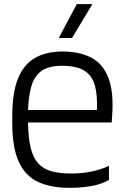

<svg xmlns="http://www.w3.org/2000/svg" viewBox="-20 -894 596 925"><path d="M315 11Q225 11 163.5 -17.5Q102 -46 70.5 -114.5Q39 -183 39 -303V-332Q39 -449 67.5 -517.5Q96 -586 150.5 -616Q205 -646 284 -646Q365 -645 421 -615.5Q477 -586 503 -517Q529 -448 520 -332L518 -304H115Q116 -231 127.5 -183Q139 -135 163.5 -107.5Q188 -80 227.5 -69Q267 -58 322 -58Q373 -58 420 -67.5Q467 -77 505 -95V-27Q466 -5 416 3Q366 11 315 11ZM115 -364H447Q450 -436 437 -482.5Q424 -529 388 -552.5Q352 -576 284 -577Q218 -578 182.5 -554Q147 -530 132.5 -483Q118 -436 115 -364ZM263 -711 350 -874H425L327 -711Z"/></svg>

Font: Matangi Medium
Style: Regular
Weight: 500
Designer: Prashant Pant
Foundry: The Graphic Ant
Version: Version 3.002